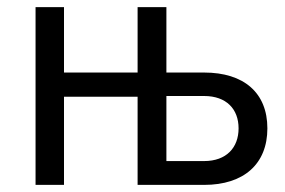

<svg xmlns="http://www.w3.org/2000/svg" viewBox="-20 -520 802 540"><path d="M80 0H160V-248H367V0H554C666 0 732 -59 732 -159C732 -259 666 -316 554 -316H448V-500H367V-316H160V-500H80ZM554 -67H448V-250H554C617 -250 651 -213 651 -159C651 -105 617 -67 554 -67Z"/></svg>

Font: Finlandica
Style: Regular
Weight: 400
Designer: Niklas Ekholm, Juho Hiilivirta, Jaakko Suomalainen
Foundry: Helsinki Type Studio
Version: Version 2.000;Glyphs 3.2 (3202)